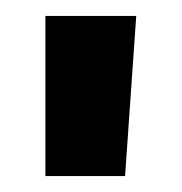

<svg xmlns="http://www.w3.org/2000/svg" viewBox="-20 -664 228 241"><path d="M37 -443V-644H151L137 -443Z"/></svg>

Font: Kanit Medium
Style: Regular
Weight: 500
Designer: Katatrad Team
Foundry: CadsonDemak
Version: Version 2.000; ttfautohint (v1.8.3)